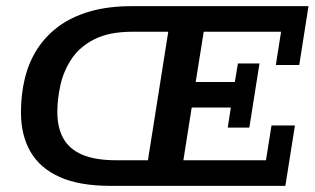

<svg xmlns="http://www.w3.org/2000/svg" viewBox="-20 -603 1021 623"><path d="M337 0Q238 0 174 -28.5Q110 -57 79 -110.5Q48 -164 48 -239Q48 -296 60.5 -348Q73 -400 100 -442.5Q127 -485 169 -516.5Q211 -548 270.5 -565.5Q330 -583 407 -583H981L951 -392H875L892 -500H641L615 -337H742L752 -397H822L789 -189H719L729 -254H602L575 -83H843L861 -196H937L906 0ZM358 -83H460L526 -500H410Q334 -500 286 -475.5Q238 -451 212 -411.5Q186 -372 176 -326.5Q166 -281 166 -239Q166 -189 185.5 -154Q205 -119 247 -101Q289 -83 358 -83Z"/></svg>

Font: Rokkitt SemiBold
Style: Italic
Weight: 600
Italic angle: -9°
Designer: Vernon Adams
Foundry: Vernon Adams
Version: Version 3.103